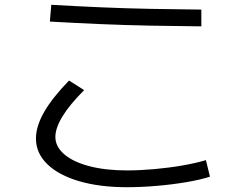

<svg xmlns="http://www.w3.org/2000/svg" viewBox="-20 -753 1040 801"><path d="M510 28Q396 28 310.5 3Q225 -22 177.5 -68Q130 -114 130 -175Q130 -226 164 -285.5Q198 -345 268 -417L331 -377Q271 -317 241 -268Q211 -219 211 -182Q211 -141 248.5 -109Q286 -77 353.5 -59.5Q421 -42 510 -42Q563 -42 624.5 -47.5Q686 -53 743 -63Q800 -73 839 -85L856 -16Q816 -3 757 7Q698 17 633 22.5Q568 28 510 28ZM820 -643Q714 -644 608.5 -646Q503 -648 398 -652.5Q293 -657 188 -663L194 -733Q297 -727 401 -722.5Q505 -718 610 -716Q715 -714 820 -713Z"/></svg>

Font: M PLUS 2 Thin
Style: Regular
Weight: 400
Version: Version 1.001